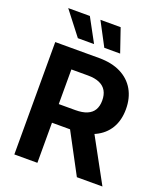

<svg xmlns="http://www.w3.org/2000/svg" viewBox="-168 -1058 993 1168"><g transform="rotate(20 328.5 -474.5)"><path d="M65.7 0V-727.5H349.6Q432.4 -727.5 490.5 -698.2Q548.6 -668.9 579.2 -615.6Q609.7 -562.3 609.7 -490.8Q609.7 -418.7 578.8 -366.8Q547.8 -314.9 488.9 -287.2Q430 -259.6 346.1 -259.6H153.9V-380.3H322.5Q367.9 -380.3 397.5 -392.8Q427 -405.3 441.5 -429.8Q456 -454.4 456 -490.8Q456 -527.7 441.5 -552.9Q427 -578.2 397.3 -591.4Q367.7 -604.6 322 -604.6H214.9V0ZM470.5 0 293.7 -331.1H455.1L636 0ZM358.1 -796.7 277.7 -948.7H408.6L460.7 -796.7ZM186.9 -796.7 69.2 -948.7H209.3L291.8 -796.7Z"/></g></svg>

Font: Inter Variable LoSnoCo
Style: Regular
Weight: 400
Designer: Rasmus Andersson
Foundry: rsms
Version: Version 4.000;git-a52131595; featfreeze: case,dlig,ss01,ss02